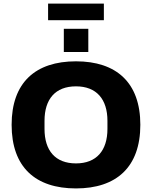

<svg xmlns="http://www.w3.org/2000/svg" viewBox="-20 -1042 850 1074"><path d="M249 -929H561V-1022H249ZM337 -751H474V-881H337ZM405 12C630 12 765 -106 765 -344C765 -581 630 -699 405 -699C179 -699 45 -581 45 -344C45 -106 179 12 405 12ZM405 -128C289 -128 229 -200 229 -321V-366C229 -487 289 -559 405 -559C520 -559 581 -487 581 -366V-321C581 -200 520 -128 405 -128Z"/></svg>

Font: Archivo ExtraBold
Style: Regular
Weight: 800
Designer: Hector Gatti
Foundry: Omnibus-Type
Version: Version 2.001